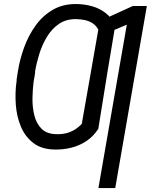

<svg xmlns="http://www.w3.org/2000/svg" viewBox="-20 -741 760 964"><path d="M516.6 -360.8 473.6 -94.2Q449.2 -56.6 414.8 -33.4Q380.4 -10.3 339.4 0.2Q298.3 10.7 254.9 9.8Q188 8.8 146.5 -23.7Q105 -56.2 84.2 -106.9Q63.5 -157.7 59.3 -216.3Q55.2 -274.9 62.5 -328.1L69.8 -377L156.7 -377.9L148.4 -327.6Q144 -293 143.1 -249Q142.1 -205.1 151.9 -163.8Q161.6 -122.6 187.7 -95.5Q213.9 -68.4 262.2 -67.4Q288.1 -66.4 310.8 -71.8Q333.5 -77.1 353.3 -88.9Q373 -100.6 390.6 -119.1L433.1 -360.8ZM559.1 -616.2 513.2 -341.3H429.7L473.6 -592.3Q462.4 -612.8 445.3 -624Q428.2 -635.3 407.2 -639.9Q386.2 -644.5 363.8 -645Q312.5 -646 276.1 -621.1Q239.7 -596.2 215.6 -555.9Q191.4 -515.6 177.2 -469.7Q163.1 -423.8 156.2 -382.8L148.9 -337.4L63 -338.4L69.8 -382.8Q79.1 -441.4 100.6 -501.5Q122.1 -561.5 158 -611.8Q193.8 -662.1 245.6 -692.1Q297.4 -722.2 366.7 -720.7Q407.2 -719.7 443.8 -709.2Q480.5 -698.7 509.8 -676Q539.1 -653.3 559.1 -616.2ZM717.3 -710.9 558.6 203.1H474.1L616.7 -617.2L514.2 -573.7L529.3 -657.2L647 -710.9Z"/></svg>

Font: Roboto Condensed
Style: Italic
Weight: 400
Italic angle: -12°
Designer: Christian Robertson
Foundry: Google
Version: Version 3.0